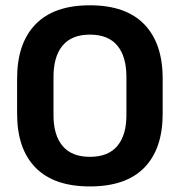

<svg xmlns="http://www.w3.org/2000/svg" viewBox="-20 -672 662 707"><path d="M311 14.5Q178.5 14.5 110.8 -54.8Q43 -124 43 -253V-383Q43 -512.5 110.8 -582.5Q178.5 -652.5 311 -652.5Q443.5 -652.5 511.2 -582.5Q579 -512.5 579 -383V-253Q579 -124 511.5 -54.8Q444 14.5 311 14.5ZM311 -94.5Q378.5 -94.5 412 -134.5Q445.5 -174.5 445.5 -247V-389Q445.5 -464 412 -504.2Q378.5 -544.5 311 -544.5Q244 -544.5 210.5 -504.2Q177 -464 177 -389V-247Q177 -174.5 210.5 -134.5Q244 -94.5 311 -94.5Z"/></svg>

Font: Anek Kannada Medium SemiBold
Style: Regular
Weight: 600
Version: Version 1.003